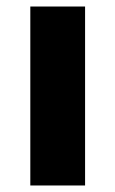

<svg xmlns="http://www.w3.org/2000/svg" viewBox="-20 -569 354 589"><path d="M241 0H73V-549H241Z"/></svg>

Font: Noto Sans Kannada ExtraBold
Style: Regular
Weight: 800
Designer: Jelle Bosma - Monotype Design Team
Foundry: Monotype Imaging Inc.
Version: Version 2.005; ttfautohint (v1.8.4.7-5d5b)